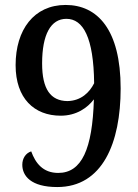

<svg xmlns="http://www.w3.org/2000/svg" viewBox="-20 -744 559 775"><path d="M211 11C394 11 467 -167 467 -387C467 -625 373 -724 245 -724C117 -724 43 -624 43 -481C43 -347 118 -277 225 -277C289 -277 333 -309 359 -343C353 -142 310 -46 215 -46C153 -46 123 -86 106 -133C84 -126 70 -105 70 -79C70 -34 105 11 211 11ZM252 -336C184 -337 150 -384 150 -488C150 -605 185 -668 248 -668C316 -668 358 -592 360 -408C342 -372 308 -337 252 -336Z"/></svg>

Font: Noto Serif Myanmar SemiCondensed Medium
Style: Regular
Weight: 500
Width: 4
Designer: Ben Mitchell and the Monotype Design Team
Foundry: Monotype Imaging Inc.
Version: Version 2.106